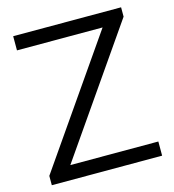

<svg xmlns="http://www.w3.org/2000/svg" viewBox="-110 -832 836 923"><g transform="rotate(-15 308.5 -370.0)"><path d="M34 0V-46.5L466 -669.5H40V-740H577V-693.5L145 -70.5H583V0Z"/></g></svg>

Font: Encode Sans SemiExpanded SemiExpanded
Style: Regular
Weight: 400
Width: 6
Designer: Multiple Designers
Foundry: Impallari Type
Version: Version 3.000; ttfautohint (v1.8.3) -l 8 -r 50 -G 200 -x 14 